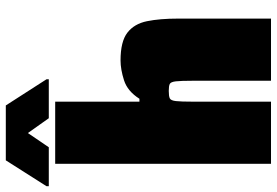

<svg xmlns="http://www.w3.org/2000/svg" viewBox="-199 -787 953 661"><g transform="rotate(-90 277.5 -456.5)"><path d="M44 0V-743H258V-453H268Q294 -494 331.5 -506Q369 -518 400 -518Q465 -518 495.5 -494.5Q526 -471 535 -427Q544 -383 544 -319V0H330V-269Q330 -310 328 -327.5Q326 -345 319 -348.5Q312 -352 295 -352Q277 -352 269.5 -348.5Q262 -345 260 -327.5Q258 -310 258 -269V0ZM-33 -765V-773L56 -913H245L335 -773V-765H201L150 -837L101 -765Z"/></g></svg>

Font: Saira Black
Style: Regular
Weight: 900
Designer: Hector Gatti with collaboration of the Omnibus-Type team
Foundry: Omnibus-Type
Version: Version 1.100; ttfautohint (v1.8.3)